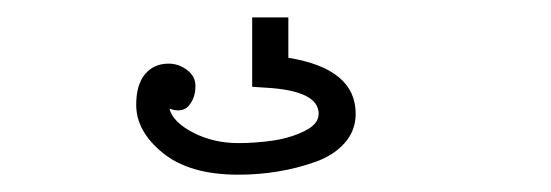

<svg xmlns="http://www.w3.org/2000/svg" viewBox="-20 -30 640 223"><path d="M176.8 96.2Q191.9 101.6 199.5 92.5Q207 83.5 207 69.8Q207 58.6 197.3 51.3Q187.5 43.9 175.8 43.9Q158.7 43.9 148.4 56.2Q138.2 68.4 138.2 91.8Q138.2 122.6 169.2 147.7Q200.2 172.9 256.8 172.9Q280.3 172.9 302.7 169.2Q325.2 165.5 346.4 158Q367.7 150.4 380.4 136Q393.1 121.6 393.1 102.1Q393.1 49.8 314.9 37.1V-9.8H272.9V70.8L288.1 71.8Q350.1 75.2 350.1 102.1Q350.1 114.3 333.5 122.3Q316.9 130.4 296.9 133.3Q276.9 136.2 256.8 136.2Q228 136.2 204.3 124Q180.7 111.8 176.8 96.2Z"/></svg>

Font: Compagnon Roman
Style: Regular
Weight: 400
Designer: Juliette Duhe, Lea Pradine
Foundry: Velvetyne Type Foundry
Version: Version 1.000;PS 001.000;hotconv 1.0.88;makeotf.lib2.5.64775